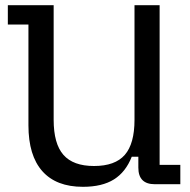

<svg xmlns="http://www.w3.org/2000/svg" viewBox="-20 -710 732 740"><path d="M299.6 10Q196.6 10 143.1 -50.3Q89.6 -110.6 89.6 -227V-615.4H10.2V-690H186.8V-248.2Q186.8 -156 224.5 -113.1Q262.2 -70.2 342.4 -70.2Q423.6 -70.2 461 -113.1Q498.4 -156 498.4 -248.2V-690H595.2V-74.6H675V0H576.6Q513.2 0 513.2 -63.8V-106H487.8Q464.6 -47 419.1 -18.5Q373.6 10 299.6 10Z"/></svg>

Font: Mozilla Headline ExtraLight
Style: Regular
Weight: 200
Designer: Studio DRAMA
Foundry: Studio DRAMA
Version: Version 1.000